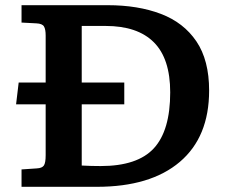

<svg xmlns="http://www.w3.org/2000/svg" viewBox="-20 -720 885 740"><path d="M395 -700Q512 -700 600 -666.5Q688 -633 737 -560.5Q786 -488 786 -371Q786 -192 673 -96Q560 0 353 0H63V-67L122 -71Q142 -72 149 -82Q156 -92 156 -122V-318H42L52 -402H156V-583Q156 -607 149.5 -618Q143 -629 120 -630L63 -633V-700ZM368 -80Q510 -80 573 -148.5Q636 -217 636 -364Q636 -494 573 -557Q510 -620 387 -620H295V-402H459V-318H295V-82Q313 -81 331.5 -80.5Q350 -80 368 -80Z"/></svg>

Font: Literata 7pt SemiBold
Style: Regular
Weight: 600
Designer: Latin by Veronika Burian and Jose Scaglione. Greek by Irene Vlachou. Cyrillic by Vera Evstafieva.
Foundry: TypeTogether
Version: Version 3.002